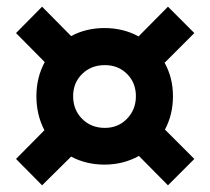

<svg xmlns="http://www.w3.org/2000/svg" viewBox="-20 -594 628 575"><path d="M106 -39 28 -118 113 -204Q89 -250 89 -306Q89 -362 114 -408L28 -495L106 -574L193 -486Q238 -510 293 -510Q349 -510 395 -485L483 -574L562 -495L473 -406Q498 -361 498 -306Q498 -251 474 -206L562 -118L483 -39L396 -127Q349 -101 293 -101Q238 -101 193 -125ZM294 -211Q334 -211 360.5 -238.5Q387 -266 387 -306Q387 -346 360.5 -372.5Q334 -399 294 -399Q253 -399 226 -372.5Q199 -346 199 -306Q199 -265 226 -238Q253 -211 294 -211Z"/></svg>

Font: Piazzolla ExtraBold
Style: Regular
Weight: 800
Designer: Juan Pablo del Peral
Foundry: Huerta Tipografica
Version: Version 1.330